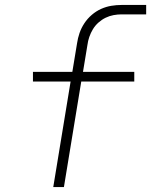

<svg xmlns="http://www.w3.org/2000/svg" viewBox="-20 -755 640 775"><path d="M195 0 265 -426H113V-465H272L291 -580Q294 -601 301 -621.5Q308 -642 320.5 -661Q333 -680 350.5 -695Q368 -710 388 -719Q408 -728 429 -731.5Q450 -735 471 -735H570V-697H471Q455 -697 438.5 -694Q422 -691 406.5 -683.5Q391 -676 377.5 -664Q364 -652 355 -637Q346 -622 340.5 -606Q335 -590 333 -574L315 -465H522V-426H308L238 0Z"/></svg>

Font: Iosevka SS04 XLt Ex Obl
Style: Regular
Weight: 200
Width: 7
Italic angle: -9°
Monospace: yes
Designer: Belleve Invis
Foundry: Belleve Invis
Version: Version 19.0.0; ttfautohint (v1.8.4)